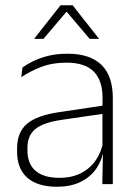

<svg xmlns="http://www.w3.org/2000/svg" viewBox="-20 -701 518 731"><path d="M409.5 0H369.5L372 -125L370 -131.5V-290L370.5 -328Q370.5 -394.5 337 -428.5Q303.5 -462.5 232.5 -462.5Q178.5 -462.5 135.2 -445.5Q92 -428.5 61 -407L65.5 -444Q82 -456 106.8 -468.2Q131.5 -480.5 164 -488.5Q196.5 -496.5 237 -496.5Q282 -496.5 314.8 -485Q347.5 -473.5 368.5 -451.8Q389.5 -430 399.5 -399Q409.5 -368 409.5 -328.5ZM196 10Q123.5 10 84.2 -24.2Q45 -58.5 45 -124V-136.5Q45 -197.5 83 -229.8Q121 -262 208 -274.5L379.5 -300L381.5 -269L213.5 -244.5Q145 -234.5 114.8 -210Q84.5 -185.5 84.5 -138.5V-128Q84.5 -77 115.5 -50.5Q146.5 -24 206 -24Q254.5 -24 289.2 -42.2Q324 -60.5 345.2 -91.8Q366.5 -123 373 -162L383.5 -131H374.5Q369.5 -94 348.5 -61.8Q327.5 -29.5 289.5 -9.8Q251.5 10 196 10ZM110.5 -554 210.5 -681H256.5L356.5 -554V-553H321.5L235 -655H232L145.5 -553H110.5Z"/></svg>

Font: Anek Devanagari Medium ExtraLight
Style: Regular
Weight: 250
Version: Version 1.003